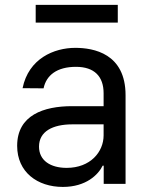

<svg xmlns="http://www.w3.org/2000/svg" viewBox="-20 -747 605 780"><path d="M235.4 12.4C329.5 12.4 379.3 -37.3 397 -73.9H401.3V0H490.1V-360.1C490.1 -529.8 360.1 -552.6 285.9 -552.6C199.6 -552.6 96.2 -509.2 71.7 -388.8L157 -388.1C168 -441.1 210.9 -475.5 288.7 -475.5C363.6 -475.5 400.9 -436.1 400.9 -368.3V-315.7H272.7C158 -315.7 49.7 -279.5 49.7 -154.5C49.7 -47.9 131.7 12.4 235.4 12.4ZM125 -655.2H458.5V-727.3H125ZM138.5 -151.3C138.5 -213.4 194.2 -241.5 272.7 -241.8H400.9V-197.1C400.9 -130 347.3 -65 250.7 -65C185.7 -65 138.5 -94.5 138.5 -151.3Z"/></svg>

Font: Margiela Sans Text
Style: Regular
Weight: 400
Designer: Stefan Endress, Andreas Faust
Version: Version 1.100;FEAKit 1.0